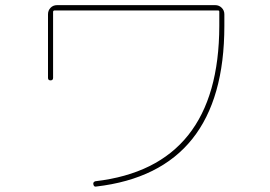

<svg xmlns="http://www.w3.org/2000/svg" viewBox="-20 -720 1040 740"><path d="M165 -419.9V-665Q165 -679.7 174.8 -689.9Q184.6 -700.2 200.2 -700.2H809.6Q824.2 -700.2 834.5 -689.9Q844.7 -679.7 844.7 -665V-620.1Q844.7 -58.6 350.6 -1Q341.8 1 339.8 -9.8Q337.9 -18.6 347.7 -21.5Q824.2 -77.1 825.2 -620.1V-674.8Q825.2 -679.7 820.3 -679.7H190.4Q185.5 -679.7 184.6 -674.8V-419.9Q184.6 -410.2 174.8 -410.2Q165 -410.2 165 -419.9Z"/></svg>

Font: Rounded-X Mgen+ 2m thin
Style: Regular
Weight: 100
Designer: [Source Han Sans]
Ryoko NISHIZUKA  (kana & ideographs); Paul D. Hunt (Latin, Greek & Cyrillic); Wenlong ZHANG  (bopomofo
Version: Version 1.059.20150602